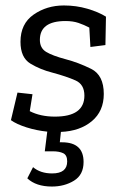

<svg xmlns="http://www.w3.org/2000/svg" viewBox="-20 -474 458 703"><path d="M181 -47Q289 -47 289 -124Q289 -165 256.5 -179.5Q224 -194 172 -208Q128 -219 91.5 -241Q55 -263 55 -321Q55 -387 103 -420.5Q151 -454 214 -454Q259 -454 300 -442Q341 -430 368 -413L366 -309L311 -302L307 -373Q288 -383 267.5 -390Q247 -397 220 -397Q126 -397 126 -328Q126 -298 149 -284Q172 -270 221 -257Q267 -245 313.5 -222Q360 -199 360 -130Q360 -67 316.5 -30.5Q273 6 203 9L199 47H207Q286 47 286 119Q286 166 251 187.5Q216 209 170 209Q112 209 80 179L101 138Q128 161 171 161Q226 161 226 117Q226 94 211.5 87Q197 80 173 80H144L153 8Q114 4 77.5 -7.5Q41 -19 20 -34L44 -135L99 -129L89 -67Q128 -47 181 -47Z"/></svg>

Font: Zilla Slab
Style: Italic
Weight: 400
Italic angle: -6°
Designer: Typotheque.com
Foundry: Typotheque type foundry
Version: Version 1.1; 2017; ttfautohint (v1.6)